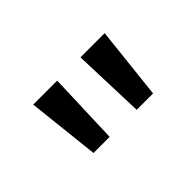

<svg xmlns="http://www.w3.org/2000/svg" viewBox="-36 -927 572 572"><g transform="rotate(-45 250.0 -640.5)"><path d="M100 -755H201L193 -526H125ZM299 -755H401L376 -526H307Z"/></g></svg>

Font: D2Coding
Style: Regular
Weight: 400
Monospace: yes
Designer: Yong-Rak Park; Jeong-Hwan Yoon; Sang-Min Lee;
Foundry: NHN Corporation
Version: Version 1.3.2; Build 20180524